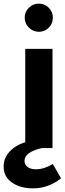

<svg xmlns="http://www.w3.org/2000/svg" viewBox="-95 -815 356 1057"><path d="M41 -718Q41 -750 64 -772.5Q87 -795 119 -795Q151 -795 173.5 -772.5Q196 -750 196 -718Q196 -685 173.5 -662.5Q151 -640 119 -640Q87 -640 64 -663Q41 -686 41 -718ZM44 -32V-546H194V0H136Q40 22 40 71Q40 91 56.5 104Q73 117 103 117Q147 117 196 88L241 167Q171 222 87 222Q17 222 -29 190Q-75 158 -75 102Q-75 55 -42 19.5Q-9 -16 44 -32Z"/></svg>

Font: BLUETTI 2.0
Style: Bold
Weight: 700
Designer: Stijn de Vries
Foundry: tokotype
Version: Version 2.005;October 31, 2023;FontCreator 14.0.0.2814 64-bi